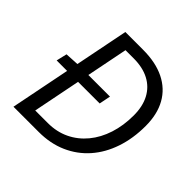

<svg xmlns="http://www.w3.org/2000/svg" viewBox="-170 -805 955 955"><g transform="rotate(45 307.0 -328.0)"><path d="M44.2 -314.7 57.5 -371 130.3 -375H359L346.9 -314.7ZM55.1 0 185.9 -656.3H310.1Q399.3 -656.3 461.4 -625.7Q523.6 -595 555.8 -537.2Q588.1 -479.4 588.1 -397.3Q588.1 -309.6 563.4 -236.7Q538.8 -163.8 492.3 -110.9Q445.9 -58.1 380.2 -29Q314.5 0 233 0ZM144.9 -63.4H233.2Q295.5 -63.4 346.1 -87.6Q396.7 -111.8 433.4 -156.2Q470.1 -200.6 489.5 -260.7Q509 -320.9 509 -392.2Q509 -455.9 485.3 -500.7Q461.5 -545.6 416.6 -569.2Q371.7 -592.9 307.5 -592.9H250.3Z"/></g></svg>

Font: Source Sans 3 VF
Style: Italic
Weight: 200
Italic angle: -11°
Designer: Paul D. Hunt
Foundry: Adobe Systems Incorporated
Version: Version 3.042;hotconv 1.0.118;makeotfexe 2.5.65603